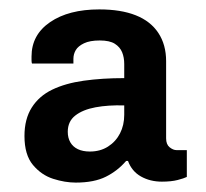

<svg xmlns="http://www.w3.org/2000/svg" viewBox="-20 -718 438 408"><path d="M141 -330Q118 -330 93 -338Q68 -346 50 -367.5Q32 -389 32 -429Q32 -465 47.5 -489.5Q63 -514 91 -527.5Q119 -541 158 -546.5Q197 -552 244 -552V-582Q244 -596 239.5 -607Q235 -618 224 -625Q213 -632 192 -632Q171 -632 158.5 -626Q146 -620 141 -611.5Q136 -603 136 -593V-583H48Q47 -585 47 -590Q47 -595 47 -598Q47 -644 86.5 -671Q126 -698 191 -698Q237 -698 268.5 -685.5Q300 -673 316.5 -648Q333 -623 333 -588V-424Q333 -411 340.5 -405Q348 -399 355 -399H377V-342Q371 -339 357.5 -335.5Q344 -332 324 -332Q299 -332 279.5 -343Q260 -354 252 -376H248Q230 -355 205 -342.5Q180 -330 141 -330ZM171 -396Q193 -396 209.5 -406.5Q226 -417 235 -434.5Q244 -452 244 -474V-494Q210 -495 183 -490Q156 -485 140 -472.5Q124 -460 124 -438Q124 -425 129.5 -415.5Q135 -406 145.5 -401Q156 -396 171 -396Z"/></svg>

Font: Archivo SemiBold
Style: Bold
Weight: 700
Version: Version 2.001